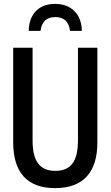

<svg xmlns="http://www.w3.org/2000/svg" viewBox="-20 -960 570 990"><path d="M264 -940C182 -940 130 -890 128 -801H189C195 -852 224 -872 265 -872C305 -872 335 -853 341 -801H402C401 -886 348 -940 264 -940ZM264 10C412 10 482 -75 482 -225V-714H382V-237C382 -131 348 -79 265 -79C185 -79 148 -129 148 -236V-714H48V-227C48 -72 119 10 264 10Z"/></svg>

Font: Noto Sans Mono Condensed Medium
Style: Regular
Weight: 500
Width: 3
Designer: Monotype Design Team
Foundry: Monotype Imaging Inc.
Version: Version 2.014